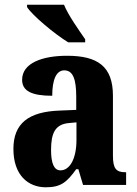

<svg xmlns="http://www.w3.org/2000/svg" viewBox="-20 -786 581 816"><path d="M270 -606H342V-619C316 -657 270 -721 252 -766H95V-756C117 -721 211 -642 270 -606ZM175 10C240 10 265 -13 304 -67H313L333 0H516V-54H513C473 -54 460 -70 460 -125V-379C460 -504 395 -549 265 -549C160 -549 74 -518 74 -447C74 -399 115 -379 202 -379C202 -447 219 -487 253 -487C291 -487 304 -448 304 -374V-319L232 -316C102 -311 37 -262 37 -153C37 -42 99 10 175 10ZM237 -62C209 -62 197 -93 197 -149C197 -221 215 -258 273 -263L305 -266V-191C305 -114 278 -62 237 -62Z"/></svg>

Font: Noto Serif Condensed ExtraBold
Style: Regular
Weight: 800
Width: 3
Designer: Monotype Design Team
Foundry: Monotype Imaging Inc.
Version: Version 2.013